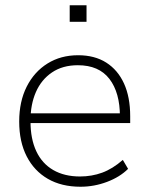

<svg xmlns="http://www.w3.org/2000/svg" viewBox="-20 -702 563 730"><path d="M286 8Q214 8 162 -22Q110 -52 81.5 -107.5Q53 -163 53 -240Q53 -316 81.5 -372.5Q110 -429 160.5 -460.5Q211 -492 277 -492Q340 -492 384 -464Q428 -436 451.5 -384.5Q475 -333 475 -260V-234H80V-271H453L436 -259Q436 -350 396 -402Q356 -454 276 -454Q218 -454 177.5 -426.5Q137 -399 116.5 -352Q96 -305 96 -245V-240Q96 -174 118 -127Q140 -80 182.5 -55.5Q225 -31 284 -31Q329 -31 368.5 -45.5Q408 -60 447 -94L467 -60Q436 -29 387 -10.5Q338 8 286 8ZM245 -619V-682H309V-619Z"/></svg>

Font: Nunito Sans 12pt ExtraLight ExtraLight
Style: Regular
Weight: 250
Version: Version 3.101;gftools[0.9.27]